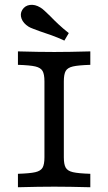

<svg xmlns="http://www.w3.org/2000/svg" viewBox="-20 -787 455 807"><path d="M166.8 -125.8V-445.2Q166.8 -475 158.9 -488.7Q151 -502.4 128.4 -507.7Q105.9 -512.9 55.4 -514.5V-571Q144.1 -568.5 208.2 -568.5Q268.6 -568.5 359.6 -571V-514.5Q309.1 -512.9 286.6 -507.7Q264.1 -502.5 256.2 -488.8Q248.3 -475 248.3 -445.2V-125.8Q248.3 -96 256.2 -82.3Q264.1 -68.5 286.7 -63.3Q309.2 -58.1 359.6 -56.5V0Q268.6 -2.4 208.2 -2.4Q144.1 -2.4 55.4 0V-56.5Q106 -58.1 128.5 -63.3Q151 -68.5 158.9 -82.2Q166.8 -95.9 166.8 -125.8ZM147.7 -655.5Q133.1 -661 120.1 -665.8Q107 -670.6 100.2 -674.8Q77.8 -688.9 70.5 -708.7Q63.3 -728.5 73.6 -745.5Q84.9 -763.6 106.1 -766.3Q127.3 -769 149.4 -755.6Q157.2 -751.3 167.7 -741.4Q178.1 -731.4 190.5 -719.7Q206.7 -702.7 225.7 -685Q244.6 -667.3 269.1 -647.9L250.6 -616.4Q222.8 -629.3 196.6 -638.7Q170.3 -648.1 147.7 -655.5Z"/></svg>

Font: Playfair Micro SmCond SmLight
Style: Regular
Weight: 360
Width: 4
Designer: Claus Eggers Sørensen
Foundry: Claus Eggers Sørensen
Version: Version 2.100;Glyphs 3.2 (3219)